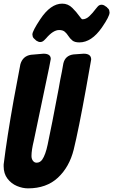

<svg xmlns="http://www.w3.org/2000/svg" viewBox="-49 -1017 622 1055"><path d="M387 -784Q361 -784 348 -795Q335 -806 326.5 -819.5Q318 -833 307 -842.5Q296 -852 276 -852Q243 -852 204 -806L194 -796Q184 -786 172 -786Q162 -786 150 -794Q133 -808 131 -815.5Q129 -823 129 -827V-828Q129 -846 172 -911Q229 -997 293 -997Q325 -997 348.5 -973.5Q372 -950 385.5 -930.5Q399 -911 404 -911Q424 -911 442 -928Q460 -945 477 -968L487 -980Q496 -991 509 -991Q520 -991 530 -983L539 -977V-976Q549 -968 551 -960.5Q553 -953 553 -949V-948Q553 -927 511 -866Q454 -784 387 -784ZM105 18Q75 18 44 5Q13 -8 -8 -35.5Q-29 -63 -29 -104Q-29 -118 -28 -120Q-11 -259 26 -467L63 -664Q76 -709 121 -716L190 -722Q230 -722 230 -693Q230 -690 221 -646L137 -245Q124 -192 124 -160Q124 -144 132 -133.5Q140 -123 152 -123Q171 -123 183 -140Q201 -166 213 -223L216 -238Q233 -316 274 -533Q281 -576 291 -623L299 -668Q309 -712 355 -718L411 -722Q452 -722 452 -690L424 -532Q383 -305 356 -195Q332 -99 269 -40.5Q206 18 105 18Z"/></svg>

Font: Bangerz
Style: Bold
Weight: 700
Designer: vernon adams
Foundry: Vernon Adams
Version: Version 2.10;February 7, 2025;FontCreator 13.0.0.2683 64-bit